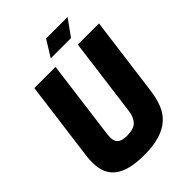

<svg xmlns="http://www.w3.org/2000/svg" viewBox="-270 -1077 1218 1218"><g transform="rotate(-45 339.0 -468.0)"><path d="M566 -950 487 -840H305L373 -950ZM290 14Q205 14 150.5 -4Q96 -22 66 -55.5Q36 -89 28 -137.5Q20 -186 28 -248L98 -780H288L219 -253Q216 -230 217 -211Q218 -192 226 -178.5Q234 -165 252 -157.5Q270 -150 301 -150Q363 -150 388 -178Q413 -206 419 -253L488 -780H678L608 -248Q600 -186 581 -137.5Q562 -89 525.5 -55.5Q489 -22 432 -4Q375 14 290 14Z"/></g></svg>

Font: Tanohe Sans Black
Style: Italic
Weight: 900
Designer: Village Type and Design LLC & Cristiano Sobral
Foundry: Cooper Hewitt Smithsonian Design Museum
Version: Version 1.00;January 12, 2020;FontCreator 12.0.0.2547 64-bit